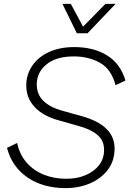

<svg xmlns="http://www.w3.org/2000/svg" viewBox="-20 -958 665 987"><path d="M375 -787 301 -938H344L407 -821L522 -938H574L430 -787ZM317 9Q201 9 121 -46Q41 -101 16 -198L68 -223Q81 -163 117 -122Q153 -81 205.5 -60Q258 -39 321 -39Q377 -39 421 -58Q465 -77 490 -110Q515 -143 515 -188Q515 -237 479 -266Q443 -295 382 -311L283 -339Q202 -361 158.5 -407.5Q115 -454 115 -518Q115 -574 145 -619Q175 -664 230.5 -690Q286 -716 362 -716Q461 -716 530 -673.5Q599 -631 625 -544L574 -520Q552 -603 493.5 -635.5Q435 -668 359 -668Q269 -668 219 -627Q169 -586 169 -525Q169 -473 202.5 -440Q236 -407 296 -390L400 -361Q569 -314 569 -195Q569 -131 534.5 -85.5Q500 -40 443 -15.5Q386 9 317 9Z"/></svg>

Font: Prodigy Sans Light
Style: Italic
Weight: 300
Italic angle: -13°
Designer: Wei Huang
Foundry: Wei Huang
Version: Version 1.003; ttfautohint (v1.8.3)